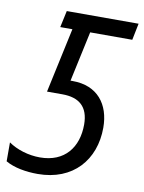

<svg xmlns="http://www.w3.org/2000/svg" viewBox="-99 -772 629 840"><g transform="rotate(10 216.0 -352.0)"><path d="M127 10C284 10 375 -96 375 -239C375 -343 318 -417 208 -417H198L246 -640H433L448 -714H129L113 -640H167L105 -352H173C247 -352 290 -318 290 -238C290 -137 234 -63 124 -63C73 -63 21 -79 -16 -105V-21C22 1 75 10 127 10Z"/></g></svg>

Font: Noto Sans Condensed
Style: Italic
Weight: 400
Width: 3
Italic angle: -12°
Designer: Monotype Design Team
Foundry: Monotype Imaging Inc.
Version: Version 2.013